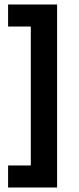

<svg xmlns="http://www.w3.org/2000/svg" viewBox="-20 -715 350 854"><path d="M234 119H117V-681H234ZM234 119H16V21H234ZM234 -597H16V-695H234Z"/></svg>

Font: Bricolage Grotesque 96pt ExtraBold SemiBold
Style: Regular
Weight: 600
Version: Version 1.001;gftools[0.9.33.dev8+g029e19f]